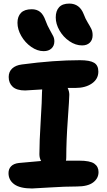

<svg xmlns="http://www.w3.org/2000/svg" viewBox="-20 -1067 601 1078"><path d="M440.9 -812Q404.3 -812 369.6 -835.7Q335 -859.4 314 -896Q293 -932.6 293 -969.2Q293 -1005.9 311.8 -1026.4Q330.6 -1046.9 369.1 -1046.9Q427.2 -1046.9 450.2 -986.8Q459.5 -961.4 472.7 -940.2Q485.8 -918.9 492.9 -904.3Q500 -889.6 500 -869.1Q500 -842.8 484.1 -827.4Q468.3 -812 440.9 -812ZM225.1 -779.8Q189.5 -779.8 155 -804Q120.6 -828.1 99.4 -865.2Q78.1 -902.3 78.1 -939Q78.1 -974.6 97.9 -994.9Q117.7 -1015.1 158.2 -1015.1Q186 -1015.1 204.8 -1000.5Q223.6 -985.8 235.8 -951.2Q245.6 -923.8 258.8 -900.9Q272 -877.9 278.6 -864.5Q285.2 -851.1 285.2 -835Q285.2 -810.1 269 -794.9Q252.9 -779.8 225.1 -779.8ZM160.2 -8.8Q92.8 -8.8 60.3 -32.2Q27.8 -55.7 27.8 -95.2Q27.8 -118.2 42.2 -133.3Q56.6 -148.4 85.9 -151.9Q191.4 -162.1 210.9 -163.1Q201.2 -179.2 201.2 -201.2Q201.2 -269.5 208.5 -387.9Q215.8 -506.3 215.8 -547.9Q215.8 -560.1 216.8 -564.9Q134.8 -559.1 121.1 -559.1Q73.7 -559.1 51.3 -579.8Q28.8 -600.6 28.8 -634.8Q28.8 -664.1 48.3 -682.4Q67.9 -700.7 103 -705.1Q282.7 -729 428.2 -729Q484.4 -729 508.3 -714.6Q532.2 -700.2 532.2 -665Q532.2 -623.5 496.1 -598.4Q460 -573.2 402.8 -573.2H359.9Q369.1 -553.7 369.1 -535.2Q369.1 -513.7 360.6 -394.8Q352.1 -275.9 352.1 -185.1Q352.1 -170.9 350.1 -165H423.8Q485.8 -165 509.5 -148.2Q533.2 -131.3 533.2 -101.1Q533.2 -65.4 502.9 -42.7Q472.7 -20 412.1 -20Q345.2 -20 258.5 -14.4Q171.9 -8.8 160.2 -8.8Z"/></svg>

Font: Shantell Sans Bouncy
Style: Bold
Weight: 700
Designer: Stephen Nixon, Anya Danilova, Shantell Martin
Foundry: Arrow Type
Version: Version 1.006;[9816181b4]